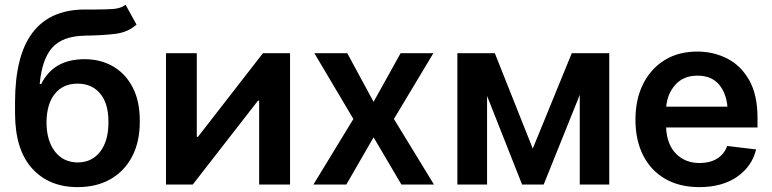

<svg xmlns="http://www.w3.org/2000/svg" viewBox="-20 -767 3209 798"><path d="M502 -747.1 547.4 -664.6Q511.7 -633.3 461.9 -626.7Q412.1 -620.1 331.1 -618.7Q239.3 -616.7 196.8 -568.6Q154.3 -520.5 145 -418H151.4Q202.6 -521 331.1 -521Q398.4 -521 450.4 -490.7Q502.4 -460.4 532 -402.8Q561.5 -345.2 561 -263.2Q561.5 -179.2 529.8 -117.7Q498 -56.2 439.9 -22.7Q381.8 10.7 302.7 10.7Q183.6 10.7 113.3 -67.1Q43 -145 42.5 -294.9V-343.3Q43 -535.6 114.7 -630.6Q186.5 -725.6 327.6 -727.5Q340.3 -727.5 352.3 -727.5Q364.3 -727.5 375.5 -727.5Q418.9 -727.5 450.4 -729.7Q481.9 -731.9 502 -747.1ZM303.2 -91.8Q362.8 -92.3 397 -137.5Q431.2 -182.6 430.7 -259.8Q431.2 -335.9 396.7 -377.7Q362.3 -419.4 302.2 -419.4Q242.7 -419.4 208.5 -377.7Q174.3 -335.9 173.3 -259.8Q173.3 -183.1 208 -137.7Q242.7 -92.3 303.2 -91.8Z M1185.5 0H1057.1V-348.6H1052.2L781.2 0H669.9V-545.9H797.9V-198.2H802.7L1072.8 -545.9H1185.5Z M1423.3 -545.9 1532.7 -343.8 1645 -545.9H1781.2L1617.2 -272.5L1783.7 0H1648.4L1532.7 -196.3L1419.4 0H1282.7L1448.7 -272.5L1286.6 -545.9Z M2149.9 0 2004.4 -368.2V0H1880.9V-545.9H2036.6L2194.3 -149.4L2356.4 -545.9H2512.2V0H2389.6V-372.6L2239.7 0Z M2886.7 10.7Q2804.2 10.7 2744.6 -23.7Q2685.1 -58.1 2653.1 -121.1Q2621.1 -184.1 2621.1 -269.5Q2621.1 -354 2652.8 -417.7Q2684.6 -481.4 2742.2 -517.1Q2799.8 -552.7 2878.4 -552.7Q2945.3 -552.7 3002.4 -523.7Q3059.6 -494.6 3094 -433.6Q3128.4 -372.6 3128.4 -277.3V-237.3H2748.5Q2751.5 -167 2789.6 -128.2Q2827.6 -89.4 2888.2 -89.4Q2929.7 -89.4 2959.5 -107.2Q2989.3 -125 3002.4 -160.2L3122.6 -146Q3105.5 -75.2 3043.5 -32.2Q2981.4 10.7 2886.7 10.7ZM2749 -323.7H3003.4Q2998 -382.3 2966.8 -417.5Q2935.5 -452.6 2878.9 -452.6Q2821.3 -452.6 2787.6 -415.5Q2753.9 -378.4 2749 -323.7Z"/></svg>

Font: Inter Semi Bold
Style: Regular
Weight: 600
Designer: Rasmus Andersson
Foundry: rsms
Version: Version 4.000;git-e0f93cc